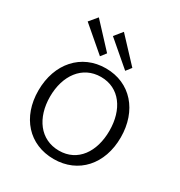

<svg xmlns="http://www.w3.org/2000/svg" viewBox="-179 -876 944 1008"><g transform="rotate(30 293.0 -371.5)"><path d="M127 -753 87 -705 234 -579 259 -611ZM279 -753 240 -705 387 -579 412 -611ZM293 10C442 10 542 -102 542 -264C542 -426 443 -540 294 -540C146 -540 44 -426 44 -262C44 -101 143 10 293 10ZM295 -42C181 -42 113 -137 113 -265C113 -392 181 -488 294 -488C407 -488 473 -393 473 -265C473 -137 408 -42 295 -42Z"/></g></svg>

Font: 18Franklin Light
Style: Regular
Weight: 300
Designer: Pablo Impallari, Rodrigo Fuenzalida (Modified by Dan O. Williams)
Version: Version 0.025;PS 000.025;hotconv 1.0.88;makeotf.lib2.5.64775